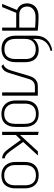

<svg xmlns="http://www.w3.org/2000/svg" viewBox="949 -1691 752 2690"><g transform="rotate(90 1325.0 -346.0)"><path d="M210 -510Q146 -510 105 -487Q64 -464 45.5 -427Q27 -390 27 -349Q27 -314 38.5 -286Q50 -258 71 -238.5Q92 -219 120 -209L34 0H79L160 -198Q164 -198 172.5 -197.5Q181 -197 190 -197Q199 -197 202 -197H367V0H410V-499Q409 -499 397 -500Q385 -501 365.5 -503Q346 -505 321 -506.5Q296 -508 267.5 -509Q239 -510 210 -510ZM180 -240Q159 -240 139.5 -246.5Q120 -253 104.5 -267Q89 -281 80 -302Q71 -323 71 -352Q71 -402 110 -435Q149 -468 216 -468Q243 -468 269 -467.5Q295 -467 316 -465.5Q337 -464 350.5 -463Q364 -462 367 -462V-240Z M676 -512Q642 -512 612 -502Q582 -492 559.5 -474Q537 -456 525 -431V-480Q525 -523 537 -554Q549 -585 568 -608Q584 -627 615 -647.5Q646 -668 694 -679L688 -702Q639 -695 599 -674Q559 -653 534 -625Q506 -594 493 -555.5Q480 -517 480 -472V-187Q480 -127 501 -83Q522 -39 564 -15Q606 9 667 9Q757 9 804 -44Q851 -97 851 -187V-321Q851 -383 831 -425.5Q811 -468 772 -490Q733 -512 676 -512ZM673 -471Q715 -471 745 -455Q775 -439 791 -407Q807 -375 807 -328V-187Q807 -138 792 -103Q777 -68 746.5 -50Q716 -32 669 -32Q621 -32 589 -50.5Q557 -69 541 -103.5Q525 -138 525 -187V-324Q525 -359 535.5 -386.5Q546 -414 565.5 -432.5Q585 -451 612 -461Q639 -471 673 -471Z M1191 -500Q1149 -500 1122 -486Q1095 -472 1078.5 -450.5Q1062 -429 1053.5 -407Q1045 -385 1040 -368L967 -122Q963 -108 953.5 -87Q944 -66 926.5 -46Q909 -26 880 -15L908 10Q937 0 955 -15Q973 -30 985 -54Q997 -78 1007 -112L1088 -378Q1095 -400 1107 -418Q1119 -436 1140.5 -447.5Q1162 -459 1195 -459H1275V0H1320V-500Z M1758 -185V-316Q1758 -408 1711.5 -460Q1665 -512 1576 -512Q1517 -512 1474.5 -489.5Q1432 -467 1410 -423.5Q1388 -380 1388 -316V-185Q1388 -131 1409 -87Q1430 -43 1472 -16.5Q1514 10 1577 10Q1668 10 1713 -43.5Q1758 -97 1758 -185ZM1715 -317V-178Q1715 -134 1700 -100.5Q1685 -67 1654.5 -48Q1624 -29 1577 -29Q1531 -29 1498.5 -48.5Q1466 -68 1449 -101.5Q1432 -135 1432 -178V-317Q1432 -368 1448.5 -402.5Q1465 -437 1497 -455Q1529 -473 1577 -473Q1623 -473 1653.5 -455.5Q1684 -438 1699.5 -403.5Q1715 -369 1715 -317Z M2096 -116 1969 -295 2158 -501H2101L1871 -250V-502L1827 -512V0H1871V-192L1940 -262L2055 -103Q2072 -79 2092.5 -55Q2113 -31 2139 -15.5Q2165 0 2197 0H2198V-38H2195Q2182 -38 2166 -46.5Q2150 -55 2132.5 -73Q2115 -91 2096 -116Z M2619 -185V-316Q2619 -408 2572.5 -460Q2526 -512 2437 -512Q2378 -512 2335.5 -489.5Q2293 -467 2271 -423.5Q2249 -380 2249 -316V-185Q2249 -131 2270 -87Q2291 -43 2333 -16.5Q2375 10 2438 10Q2529 10 2574 -43.5Q2619 -97 2619 -185ZM2576 -317V-178Q2576 -134 2561 -100.5Q2546 -67 2515.5 -48Q2485 -29 2438 -29Q2392 -29 2359.5 -48.5Q2327 -68 2310 -101.5Q2293 -135 2293 -178V-317Q2293 -368 2309.5 -402.5Q2326 -437 2358 -455Q2390 -473 2438 -473Q2484 -473 2514.5 -455.5Q2545 -438 2560.5 -403.5Q2576 -369 2576 -317Z"/></g></svg>

Font: Advent Pro Light
Style: Regular
Weight: 300
Version: Version 3.000